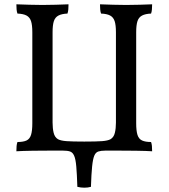

<svg xmlns="http://www.w3.org/2000/svg" viewBox="-20 -699 782 891"><path d="M686 -679Q686 -666 685 -655Q684 -644 681 -636Q655 -635 639.5 -627Q624 -619 618 -601Q612 -583 612 -549V-127Q612 -92 618 -73Q624 -54 639.5 -47Q655 -40 681 -40Q684 -32 685 -21.5Q686 -11 686 3Q672 2 655 1.5Q638 1 610.5 0.5Q583 0 538.5 0Q494 0 425 0H317Q248 0 204 0Q160 0 133 0.5Q106 1 88.5 1.5Q71 2 56 3Q56 -11 57 -21.5Q58 -32 61 -40Q88 -40 103 -47Q118 -54 124 -73Q130 -92 130 -127V-549Q130 -583 124 -601Q118 -619 103 -627Q88 -635 61 -636Q58 -644 57 -655Q56 -666 56 -679Q86 -678 117 -677Q148 -676 177 -676Q206 -676 239.5 -677Q273 -678 298 -679Q298 -666 297 -655Q296 -644 293 -636Q267 -635 251.5 -627Q236 -619 230 -601Q224 -583 224 -549V-130Q224 -103 229 -82.5Q234 -62 249 -53Q262 -46 288.5 -44Q315 -42 371 -42Q427 -42 453.5 -44Q480 -46 493 -53Q508 -62 513 -82.5Q518 -103 518 -130V-549Q518 -583 512 -601Q506 -619 491 -627Q476 -635 449 -636Q446 -644 445 -655Q444 -666 444 -679Q474 -678 505 -677Q536 -676 565 -676Q594 -676 627.5 -677Q661 -678 686 -679ZM339 168Q337 108 334 73.5Q331 39 324 23.5Q317 8 305 4Q293 0 273 0H468Q449 0 436.5 4Q424 8 417.5 23.5Q411 39 407.5 73.5Q404 108 402 168Q388 172 371.5 172Q355 172 339 168Z"/></svg>

Font: Vollkorn
Style: Regular
Weight: 400
Designer: Friedrich Althausen
Foundry: Friedrich Althausen
Version: Version 5.001